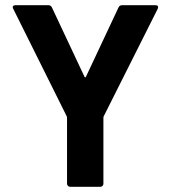

<svg xmlns="http://www.w3.org/2000/svg" viewBox="-20 -720 657 739"><path d="M238 -13V-266Q238 -270 237 -272L31 -686Q29 -690 29 -692Q29 -700 40 -700H166Q176 -700 180 -691L305 -425Q308 -419 311 -425L436 -691Q440 -700 450 -700H578Q585 -700 587.5 -696.5Q590 -693 587 -686L379 -272Q378 -270 378 -266V-13Q378 -8 374.5 -4.5Q371 -1 366 -1H250Q245 -1 241.5 -4.5Q238 -8 238 -13Z"/></svg>

Font: UMi
Style: Bold
Weight: 700
Designer: Peter Middis
Foundry: We Are UMi
Version: Version 1.0